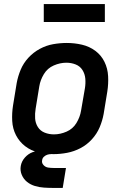

<svg xmlns="http://www.w3.org/2000/svg" viewBox="-20 -749 616 943"><path d="M243 8Q276 8 310 1.5Q344 -5 375.5 -21.5Q407 -38 431.5 -65Q456 -92 469.5 -124Q483 -156 489 -189L507 -299Q513 -337 511 -375Q509 -413 493 -445.5Q477 -478 448 -499.5Q419 -521 382.5 -529.5Q346 -538 308 -538Q275 -538 241 -532Q207 -526 175.5 -509Q144 -492 119.5 -465.5Q95 -439 81.5 -406.5Q68 -374 62 -341L44 -231Q38 -193 40 -155Q42 -117 58.5 -85Q75 -53 103.5 -31Q132 -9 168.5 -0.5Q205 8 243 8ZM245 -89Q221 -89 199.5 -97.5Q178 -106 166 -125Q154 -144 152.5 -167.5Q151 -191 155 -215L173 -325Q178 -356 195.5 -385Q213 -414 244 -427.5Q275 -441 306 -441Q330 -441 351.5 -432.5Q373 -424 385 -405Q397 -386 399 -362.5Q401 -339 397 -315L378 -205Q373 -174 355.5 -145Q338 -116 307 -102.5Q276 -89 245 -89ZM243 174H288L304 76H244Q244 76 244 76Q244 76 244 76H243Q230 76 216.5 74Q203 72 193.5 61.5Q184 51 187 38Q188 28 195.5 21Q203 14 212 11Q221 8 230 8V-16Q208 -16 185.5 -13Q163 -10 141 -2Q119 6 102.5 24.5Q86 43 82 66Q78 89 87 110Q96 131 113 144.5Q130 158 151.5 164.5Q173 171 196.5 172.5Q220 174 243 174ZM195 -641H495V-729H195Z"/></svg>

Font: Iosevka Sparkle SmBdObl
Style: Regular
Weight: 600
Italic angle: -9°
Designer: Belleve Invis
Foundry: Belleve Invis
Version: Version 4.5.0; ttfautohint (v1.8.3)